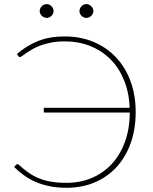

<svg xmlns="http://www.w3.org/2000/svg" viewBox="-20 -884 729 912"><path d="M60.5 -627.5Q107.5 -668 161.8 -689.5Q216 -711 287 -711Q362 -711 424.2 -685Q486.5 -659 531 -611.8Q575.5 -564.5 600 -498.2Q624.5 -432 624.5 -351.5Q624.5 -269 600.2 -202.5Q576 -136 532.5 -89.2Q489 -42.5 428.8 -17.2Q368.5 8 296.5 8Q253 8 216.8 0.8Q180.5 -6.5 150.2 -19.5Q120 -32.5 94.5 -50.8Q69 -69 47 -91L57.5 -102Q60 -104.5 63 -104.5Q66 -104.5 69.5 -101Q92 -80.5 114.8 -64.5Q137.5 -48.5 164 -37.5Q190.5 -26.5 222.8 -21Q255 -15.5 295.5 -15.5Q360 -15.5 414.8 -38.2Q469.5 -61 509.8 -104Q550 -147 573 -209Q596 -271 596.5 -349.5H188V-372H596Q593 -445 569 -503.5Q545 -562 504.2 -602.8Q463.5 -643.5 408.2 -665.5Q353 -687.5 287 -687.5Q252 -687.5 223.8 -682Q195.5 -676.5 173 -668.2Q150.5 -660 133.8 -650.2Q117 -640.5 105 -632.2Q93 -624 85.8 -618.5Q78.5 -613 75.5 -613Q70 -613 68 -616.5ZM234.5 -831Q234.5 -818.5 224.5 -808.8Q214.5 -799 201.5 -799Q195 -799 189 -801.8Q183 -804.5 178.5 -809Q174 -813.5 171.2 -819.2Q168.5 -825 168.5 -831Q168.5 -844.5 178.5 -854.5Q188.5 -864.5 201.5 -864.5Q214.5 -864.5 224.5 -854.5Q234.5 -844.5 234.5 -831ZM423.5 -831Q423.5 -818.5 413.2 -808.8Q403 -799 390.5 -799Q377 -799 367.2 -808.8Q357.5 -818.5 357.5 -831Q357.5 -844.5 367.2 -854.5Q377 -864.5 390.5 -864.5Q403 -864.5 413.2 -854.5Q423.5 -844.5 423.5 -831Z"/></svg>

Font: Lato 2
Style: Regular
Weight: 200
Designer: Lukasz Dziedzic with Adam Twardoch and Botio Nikoltchev
Foundry: tyPoland Lukasz Dziedzic
Version: Version 2.015; 2015-08-06; http://www.latofonts.com/